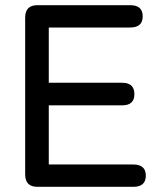

<svg xmlns="http://www.w3.org/2000/svg" viewBox="-20 -720 623 740"><path d="M124 0Q77 0 77 -48V-652Q77 -700 124 -700H482Q530 -700 530 -657Q530 -614 482 -614H168V-401H451Q498 -401 498 -357Q498 -314 451 -314H168V-86H494Q542 -86 542 -43Q542 0 494 0Z"/></svg>

Font: Zen Maru Gothic Medium
Style: Regular
Weight: 500
Designer: Yoshimichi Ohira
Foundry: Positype
Version: Version 1.001